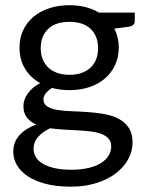

<svg xmlns="http://www.w3.org/2000/svg" viewBox="-20 -535 560 738"><path d="M247 -247.5Q274 -247.5 294.5 -255Q315 -262.5 329 -276Q343 -289.5 350 -308.2Q357 -327 357 -349.5Q357 -396 328.8 -423.5Q300.5 -451 247 -451Q193 -451 164.8 -423.5Q136.5 -396 136.5 -349.5Q136.5 -327 143.8 -308.2Q151 -289.5 165 -276Q179 -262.5 199.5 -255Q220 -247.5 247 -247.5ZM407.5 27.5Q407.5 9 397 -2.5Q386.5 -14 368.8 -20.5Q351 -27 327.5 -29.8Q304 -32.5 277.8 -34Q251.5 -35.5 224.5 -37Q197.5 -38.5 172.5 -42Q144.5 -29 126.8 -9.2Q109 10.5 109 37Q109 54 117.8 68.8Q126.5 83.5 144.5 94.2Q162.5 105 189.8 111.2Q217 117.5 254 117.5Q290 117.5 318.5 111Q347 104.5 366.8 92.5Q386.5 80.5 397 64Q407.5 47.5 407.5 27.5ZM498 -486.5V-453.5Q498 -437 477 -432.5L419.5 -425Q436.5 -392 436.5 -352Q436.5 -315 422.2 -284.8Q408 -254.5 383 -233Q358 -211.5 323 -200Q288 -188.5 247 -188.5Q211.5 -188.5 180 -197Q164 -187 155.5 -175.8Q147 -164.5 147 -153Q147 -135 161.8 -125.8Q176.5 -116.5 200.5 -112.5Q224.5 -108.5 255.2 -107.5Q286 -106.5 318.2 -104.2Q350.5 -102 381.2 -96.5Q412 -91 436 -78.5Q460 -66 474.8 -44Q489.5 -22 489.5 13Q489.5 45.5 473.2 76Q457 106.5 426.5 130.2Q396 154 351.8 168.2Q307.5 182.5 252 182.5Q196.5 182.5 155 171.5Q113.5 160.5 86 142Q58.5 123.5 44.8 99.2Q31 75 31 48.5Q31 11 54.5 -15Q78 -41 119 -56.5Q96.5 -66.5 83.2 -83.2Q70 -100 70 -128.5Q70 -139.5 74 -151.2Q78 -163 86.2 -174.8Q94.5 -186.5 106.5 -197Q118.5 -207.5 134.5 -215.5Q97 -236.5 76 -271.2Q55 -306 55 -352Q55 -389 69.2 -419.2Q83.5 -449.5 109 -470.8Q134.5 -492 169.8 -503.5Q205 -515 247 -515Q280 -515 308.5 -507.8Q337 -500.5 360.5 -486.5Z"/></svg>

Font: Lato 2
Style: Regular
Weight: 400
Designer: Lukasz Dziedzic with Adam Twardoch and Botio Nikoltchev
Foundry: tyPoland Lukasz Dziedzic
Version: Version 2.015; 2015-08-06; http://www.latofonts.com/